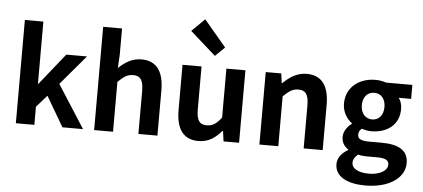

<svg xmlns="http://www.w3.org/2000/svg" viewBox="-67 -1079 3253 1478"><g transform="rotate(5 1560.0 -340.5)"><path d="M79 0H222V-140L303 -232L439 0H598L386 -331L580 -560H420L226 -318H222V-798H79Z M684 0H830V-385C872 -426 901 -448 947 -448C1002 -448 1026 -417 1026 -331V0H1173V-349C1173 -490 1121 -574 1000 -574C924 -574 869 -534 824 -492L830 -597V-798H684Z M1490 14C1567 14 1621 -23 1669 -80H1673L1684 0H1804V-560H1657V-182C1619 -132 1589 -112 1543 -112C1489 -112 1465 -142 1465 -229V-560H1318V-210C1318 -70 1370 14 1490 14ZM1560 -650 1633 -721 1462 -924 1362 -826Z M1961 0H2107V-385C2149 -426 2178 -448 2224 -448C2279 -448 2303 -417 2303 -331V0H2450V-349C2450 -490 2398 -574 2277 -574C2201 -574 2144 -534 2095 -486H2091L2081 -560H1961Z M2799 243C2986 243 3103 157 3103 44C3103 -54 3030 -96 2895 -96H2800C2734 -96 2712 -112 2712 -142C2712 -164 2720 -177 2736 -190C2760 -182 2786 -177 2808 -177C2928 -177 3024 -241 3024 -367C3024 -402 3013 -433 2998 -452H3094V-560H2892C2869 -568 2839 -574 2808 -574C2689 -574 2582 -503 2582 -371C2582 -306 2618 -253 2656 -225V-221C2623 -197 2594 -158 2594 -116C2594 -70 2616 -41 2645 -22V-17C2594 12 2565 52 2565 99C2565 198 2667 243 2799 243ZM2808 -268C2759 -268 2720 -305 2720 -371C2720 -437 2758 -474 2808 -474C2858 -474 2895 -437 2895 -371C2895 -305 2857 -268 2808 -268ZM2821 150C2739 150 2687 123 2687 76C2687 53 2699 31 2724 11C2744 16 2768 19 2802 19H2870C2930 19 2963 29 2963 69C2963 113 2905 150 2821 150Z"/></g></svg>

Font: Source Han Sans Old Style Bold
Style: Regular
Weight: 700
Designer: Ryoko NISHIZUKA (kana & ideographs); Paul D. Hunt (Latin, Greek & Cyrillic); Wenlong ZHANG (bopomofo); Sandoll Communica
Foundry: Adobe Systems Incorporated
Version: Version 1.004;PS 1.004;hotconv 1.0.81;makeotf.lib2.5.63406